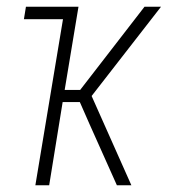

<svg xmlns="http://www.w3.org/2000/svg" viewBox="-20 -550 540 570"><path d="M85 0 167 -493H51L57 -530H213L172 -283H218L409 -530H458L252 -265L370 0H327L246 -181L217 -247H166L126 0Z"/></svg>

Font: Iosevka Curly XLtObl
Style: Regular
Weight: 200
Italic angle: -9°
Monospace: yes
Designer: Belleve Invis
Foundry: Belleve Invis
Version: Version 11.1.0; ttfautohint (v1.8.3)